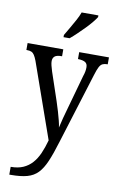

<svg xmlns="http://www.w3.org/2000/svg" viewBox="-107 -824 697 1118"><g transform="rotate(10 242.0 -264.5)"><path d="M31 191Q74 191 104.5 177.5Q135 164 157 139.5Q179 115 194.5 80Q210 45 222 1L66 -442Q58 -463 50.5 -474.5Q43 -486 33 -490.5Q23 -495 6 -495H3V-536H214V-495H211Q182 -495 170.5 -485Q159 -475 159 -457Q159 -446 162.5 -431.5Q166 -417 172 -398L228 -232Q238 -202 246 -174.5Q254 -147 260 -123.5Q266 -100 268 -83Q274 -111 282 -141Q290 -171 300 -206L355 -403Q360 -417 362.5 -430Q365 -443 365 -456Q365 -477 351.5 -485.5Q338 -494 311 -495H308V-536H484V-495H482Q466 -495 454.5 -490Q443 -485 434.5 -469Q426 -453 416 -420L286 -2Q264 71 244 117.5Q224 164 199 190Q174 216 136 226.5Q98 237 40 237H31ZM203 -619Q217 -643 232 -668.5Q247 -694 260.5 -719Q274 -744 282 -766H381V-756Q373 -743 357 -723.5Q341 -704 320.5 -683Q300 -662 278.5 -641.5Q257 -621 239 -606H203Z"/></g></svg>

Font: Noto Serif Khmer Condensed
Style: Regular
Weight: 400
Width: 3
Designer: Danh Hong and the Monotype Design Team
Foundry: Monotype Imaging Inc.
Version: Version 2.004